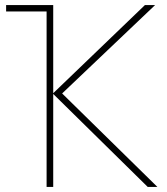

<svg xmlns="http://www.w3.org/2000/svg" viewBox="-20 -734 655 754"><path d="M224 -367 598 0H560L189 -365V0H163V-689H4V-714H189V-368L549 -714H589Z"/></svg>

Font: Noto Sans UI Thin
Style: Regular
Weight: 250
Designer: Monotype Design Team
Foundry: Monotype Imaging Inc.
Version: Version 1.001